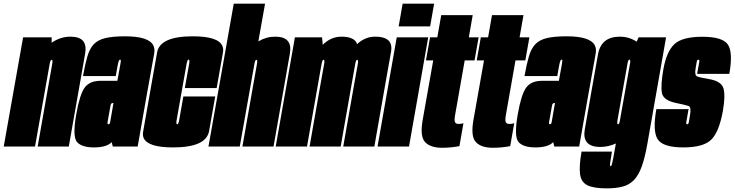

<svg xmlns="http://www.w3.org/2000/svg" viewBox="-66 -805 4036 1055"><path d="M-45.5 0 61 -600H218L217.5 -570Q265.5 -603.5 321 -603.5Q371.5 -603.5 391 -579Q409.5 -556 402 -512Q386 -420.5 368.5 -320.5L312 0H141L197 -318.5Q217 -431.5 221 -454Q224.5 -473.5 219.5 -476Q219 -476.5 218 -476.5Q211 -476.5 207 -454Q203.5 -433.5 195 -386.5L126.5 0Z M553.5 0 548 -24Q519.5 5 450.5 5Q382.5 5 357 -25Q331.5 -55 353 -177Q372 -286 399.2 -323.5Q426.5 -361 486.5 -361H579L583 -383.5Q594 -445 597 -461.5Q599.5 -475 595.5 -477Q595 -477.5 594 -477.5Q590.5 -477.5 587.5 -471.8Q584.5 -466 580.8 -446.8Q577 -427.5 570 -387H390Q401.5 -451.5 413.8 -494Q426 -536.5 448.5 -561Q471 -585.5 512 -595.5Q553 -605.5 621.5 -605.5Q752.5 -605.5 777 -554.5Q785.5 -536.5 781.5 -512.5Q764.5 -419.5 739 -275.5L690.5 0ZM539 -132.5 557.5 -239H554Q543.5 -239 541.2 -225Q539 -211 533 -179Q527 -145 525 -133.5Q523.5 -125.5 526.5 -123Q528 -122 530 -122Q536.5 -122 539 -132.5Z M885 5Q746.5 5 723.5 -46.5Q717 -61.5 720.5 -81.5Q735.5 -168 758.5 -298Q781.5 -428 797.2 -516.8Q813 -605.5 993 -605.5Q1132 -605.5 1155.5 -553.5Q1163 -537 1159 -516Q1143 -426 1124.5 -321H949.5Q969.5 -432.5 973.5 -455Q977 -474.5 972 -477Q971.5 -477.5 970.5 -477.5Q963.5 -477.5 959.5 -455Q955.5 -432.5 931.5 -298Q908.5 -167 904.5 -144.5Q901 -125 906 -122.5Q906.5 -122 907.5 -122Q914.5 -122 918.5 -144.5Q922.5 -167 941.5 -275H1116.5Q1099 -175 1083 -85Q1067 5 885 5Z M1079.5 0 1218.5 -785H1390.5L1353.5 -577.5Q1396.5 -603.5 1446 -603.5Q1496.5 -603.5 1516 -579Q1534.5 -556 1527 -512Q1511 -420.5 1493.5 -320.5L1437 0H1266L1322 -318.5Q1342 -431.5 1346 -454Q1349.5 -473.5 1344.5 -476Q1344 -476.5 1343 -476.5Q1336 -476.5 1332 -454Q1329.5 -440.5 1325 -414.5L1251.5 0Z M1449 0 1554.5 -600H1703.5L1707.5 -559Q1752.5 -603.5 1810 -603.5Q1870 -603.5 1890 -575.5Q1894 -569.5 1896 -562.5Q1940 -603.5 1995 -603.5Q2055 -603.5 2075 -575.5Q2088.5 -555.5 2083 -522Q2068.5 -440.5 2056 -370.5L1991 0H1820L1879.5 -338.5Q1896.5 -434.5 1900.5 -455.5Q1903.5 -473.5 1898.5 -476Q1898 -476.5 1897 -476.5Q1890 -476.5 1886.2 -455.2Q1882.5 -434 1865.5 -338.5L1806 0H1635L1694.5 -338.5Q1711.5 -434.5 1715.5 -455.5Q1718.5 -473.5 1713.5 -476Q1713 -476.5 1712 -476.5Q1705 -476.5 1701.5 -455.5Q1700 -449 1698 -437L1621 0Z M2008.5 0 2114 -600H2287L2181.5 0ZM2146.5 -785H2319.5L2297.5 -660H2124.5Z M2362.5 7Q2299.5 7 2270 -24Q2240.5 -55 2256.5 -146L2314.5 -473H2274.5L2297 -600H2337L2358.5 -722H2531.5L2510 -600H2564L2541.5 -473H2487.5L2435 -175Q2429 -142 2434.5 -133Q2440 -124 2453 -124Q2471 -124 2480.5 -128L2458.5 -2Q2410.5 7 2362.5 7Z M2641.5 7Q2578.5 7 2549 -24Q2519.5 -55 2535.5 -146L2593.5 -473H2553.5L2576 -600H2616L2637.5 -722H2810.5L2789 -600H2843L2820.5 -473H2766.5L2714 -175Q2708 -142 2713.5 -133Q2719 -124 2732 -124Q2750 -124 2759.5 -128L2737.5 -2Q2689.5 7 2641.5 7Z M2979.5 0 2974 -24Q2945.5 5 2876.5 5Q2808.5 5 2783 -25Q2757.5 -55 2779 -177Q2798 -286 2825.2 -323.5Q2852.5 -361 2912.5 -361H3005L3009 -383.5Q3020 -445 3023 -461.5Q3025.5 -475 3021.5 -477Q3021 -477.5 3020 -477.5Q3016.5 -477.5 3013.5 -471.8Q3010.5 -466 3006.8 -446.8Q3003 -427.5 2996 -387H2816Q2827.5 -451.5 2839.8 -494Q2852 -536.5 2874.5 -561Q2897 -585.5 2938 -595.5Q2979 -605.5 3047.5 -605.5Q3178.5 -605.5 3203 -554.5Q3211.5 -536.5 3207.5 -512.5Q3190.5 -419.5 3165 -275.5L3116.5 0ZM2965 -132.5 2983.5 -239H2980Q2969.5 -239 2967.2 -225Q2965 -211 2959 -179Q2953 -145 2951 -133.5Q2949.5 -125.5 2952.5 -123Q2954 -122 2956 -122Q2962.5 -122 2965 -132.5Z M3267 230Q3195.5 230 3161.2 212.8Q3127 195.5 3121.2 151.8Q3115.5 108 3129.5 28H3296.5Q3288.5 75 3286.5 91.5Q3284.5 108 3289.5 108Q3293 108 3295.8 99.5Q3298.5 91 3303.5 65Q3308.5 39 3317.5 -13L3318 -16.5Q3275 2.5 3233 2.5Q3180 2.5 3158.5 -23.5Q3139 -48 3147.5 -95.5Q3164.5 -193 3183.5 -301Q3202.5 -409 3219.8 -506.2Q3237 -603.5 3340 -603.5Q3390.5 -603.5 3432.5 -576L3443 -600H3594L3491 -14Q3477.5 62.5 3460 110.5Q3442.5 158.5 3417.2 184.5Q3392 210.5 3355.5 220.2Q3319 230 3267 230ZM3397 -462.5Q3398 -475.5 3394 -477Q3393.5 -477.5 3392.5 -477.5Q3385.5 -477.5 3381.8 -455Q3378 -432.5 3354.5 -301Q3331 -167 3327 -144.5Q3323.5 -125 3328.5 -122.5Q3329 -122 3330 -122Q3335.5 -122 3339 -136Z M3688.5 5Q3577.5 5 3548.2 -39.2Q3519 -83.5 3540.5 -205.5H3717.5Q3707 -146 3705 -134Q3703.5 -125.5 3707 -123Q3708 -122 3710 -122Q3717 -122 3719 -134Q3721 -146 3725.5 -172Q3733.5 -217 3717.2 -222.8Q3701 -228.5 3651.5 -238.5Q3579 -253 3571.2 -293.8Q3563.5 -334.5 3579 -423.5Q3596 -521 3639.2 -562Q3682.5 -603 3793.5 -603Q3904.5 -603 3933.5 -560.2Q3962.5 -517.5 3941.5 -399H3764.5Q3774.5 -455 3776.5 -466Q3778 -473.5 3775 -476Q3773.5 -477 3771.5 -477Q3764.5 -477 3762.5 -466Q3760.5 -455 3756.5 -431Q3749 -391 3765.2 -384.8Q3781.5 -378.5 3829.5 -370.5Q3898.5 -359 3909.5 -318.5Q3920.5 -278 3906 -195.5Q3885.5 -81 3842.5 -38Q3799.5 5 3688.5 5Z"/></svg>

Font: Anybody UltraCondensed Black
Style: Italic
Weight: 900
Width: 1
Italic angle: -10°
Designer: Tyler Finck
Foundry: Etcetera Type Company
Version: Version 1.010; ttfautohint (v1.8.3) -l 8 -r 50 -G 200 -x 14 